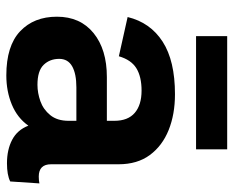

<svg xmlns="http://www.w3.org/2000/svg" viewBox="-84 -626 721 592"><g transform="rotate(90 276.0 -330.5)"><path d="M353 -323Q353 -365 328.5 -386Q304 -407 260 -407Q217 -407 191 -391Q165 -375 154 -337L33 -364Q50 -434 109 -472Q168 -510 271 -510Q333 -510 381.5 -490.5Q430 -471 458.5 -432.5Q487 -394 487 -336V-128Q487 -90 525 -90Q530 -90 536 -90.5Q542 -91 546 -92L540 -2Q520 8 484 8Q442 8 411.5 -8Q381 -24 368 -58Q344 -24 303 -7Q262 10 213 10Q122 10 77 -32.5Q32 -75 32 -146Q32 -218 82.5 -259Q133 -300 218 -300H353ZM242 -86Q267 -86 292.5 -95Q318 -104 335.5 -125.5Q353 -147 353 -182V-206H250Q208 -206 185 -193Q162 -180 162 -153Q162 -124 180.5 -105Q199 -86 242 -86ZM441 -671V-575H92V-671Z"/></g></svg>

Font: Prodigy Sans SemiBold
Style: Regular
Weight: 600
Designer: Wei Huang
Foundry: Wei Huang
Version: Version 1.003; ttfautohint (v1.8.3)